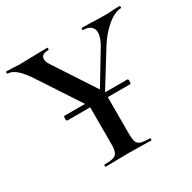

<svg xmlns="http://www.w3.org/2000/svg" viewBox="-142 -766 907 907"><g transform="rotate(-30 311.5 -312.5)"><path d="M621 -613Q588 -613 546 -578.5Q504 -544 471 -490L357 -306H479Q484 -306 484 -293Q484 -288 482.5 -284Q481 -280 479 -280H357V-81Q357 -50 362.5 -36Q368 -22 383.5 -17Q399 -12 433 -12Q435 -12 435 -6Q435 0 433 0Q401 0 382 -1L308 -2L237 -1Q218 0 184 0Q182 0 182 -6Q182 -12 184 -12Q218 -12 233.5 -17Q249 -22 255 -36.5Q261 -51 261 -81V-280H135Q134 -280 132.5 -284Q131 -288 131 -293Q131 -298 132 -302Q133 -306 135 -306H248L109 -518Q75 -571 50 -592Q25 -613 3 -613Q0 -613 0 -619Q0 -625 3 -625L36 -624Q58 -622 68 -622Q101 -622 163 -624L226 -625Q228 -625 228 -619Q228 -613 226 -613Q185 -613 185 -586Q185 -571 197 -553L343 -330L444 -497Q470 -540 470 -568Q470 -589 455.5 -601Q441 -613 414 -613Q412 -613 412 -619Q412 -625 414 -625L466 -624Q508 -622 544 -622Q562 -622 584 -624L621 -625Q623 -625 623 -619Q623 -613 621 -613Z"/></g></svg>

Font: Cormorant SC SemiBold
Style: Regular
Weight: 600
Designer: Christian Thalmann (Catharsis Fonts)
Version: Version 3.000